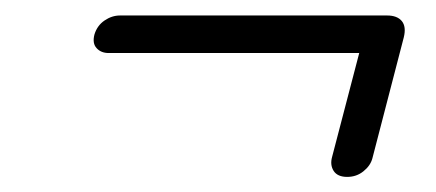

<svg xmlns="http://www.w3.org/2000/svg" viewBox="-20 -442 563 248"><path d="M102 -397.5Q105.5 -409 115 -415.5Q124.5 -422 135 -422H480Q493 -422 499 -414.8Q505 -407.5 501.5 -393.5L461 -237.5Q458.5 -228 449.5 -220.8Q440.5 -213.5 428.5 -213.5Q416 -213.5 411 -221.2Q406 -229 409 -239.5L444 -373.5H120.5Q110.5 -373.5 104.8 -379.8Q99 -386 102 -397.5Z"/></svg>

Font: Fraunces 72pt S050
Style: Italic
Weight: 400
Italic angle: -16°
Version: Version 1.000; ttfautohint (v1.8.3)